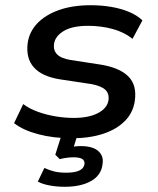

<svg xmlns="http://www.w3.org/2000/svg" viewBox="-20 -521 607 736"><path d="M256 9Q185 9 126.5 -6.5Q68 -22 34 -49L69 -122Q93 -104 125 -92.5Q157 -81 192.5 -75Q228 -69 263 -69Q321 -69 356.5 -88Q392 -107 396 -138Q399 -163 383 -177.5Q367 -192 328 -199L209 -217Q141 -228 110 -262.5Q79 -297 86 -355Q92 -399 123 -431.5Q154 -464 206 -482.5Q258 -501 328 -501Q369 -501 407 -494.5Q445 -488 475.5 -475Q506 -462 526 -443L488 -372Q456 -398 411.5 -410Q367 -422 318 -422Q257 -422 224 -402Q191 -382 187 -352Q184 -328 199 -312.5Q214 -297 251 -291L368 -273Q439 -261 472 -228Q505 -195 497 -136Q491 -90 459 -57.5Q427 -25 375 -8Q323 9 256 9ZM228 195Q198 195 170.5 190Q143 185 125 175L150 123Q170 132 189 136.5Q208 141 234 141Q266 141 283.5 133Q301 125 304 108Q305 94 294.5 88Q284 82 262 82Q251 82 238 83.5Q225 85 209 89L192 72L221 -20H282L258 57L230 47Q247 43 261.5 41Q276 39 289 39Q318 39 337.5 46.5Q357 54 367 70Q377 86 373 109Q368 151 329 173Q290 195 228 195Z"/></svg>

Font: Nunito Sans 10pt SemiExpanded SemiBold
Style: Italic
Weight: 600
Width: 6
Italic angle: -9°
Designer: Vernon Adams
Foundry: Vernon Adams
Version: Version 3.101;gftools[0.9.27]